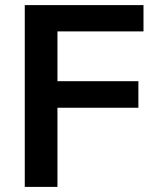

<svg xmlns="http://www.w3.org/2000/svg" viewBox="-20 -732 612 752"><path d="M77 -712H542V-609H205V-414H522V-310H205V0H77Z"/></svg>

Font: Muli
Style: Bold
Weight: 700
Designer: Vernon Adams
Foundry: Vernon Adams
Version: Version 2.001